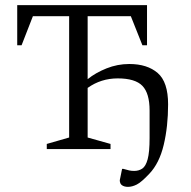

<svg xmlns="http://www.w3.org/2000/svg" viewBox="-20 -580 743 747"><path d="M162 0V-20L249 -45V-517H108L64 -404H47V-560H552V-404H534L489 -517H321V-272Q352 -297 394.5 -314Q437 -331 483 -331Q553 -331 593.5 -296Q634 -261 634 -174Q634 -88 617 -16.5Q600 55 561 96Q530 129 512 138Q494 147 478 147Q464 147 455 141Q446 135 446 121Q446 120 448.5 109Q451 98 455 77H460Q474 81 482.5 83Q491 85 502 85Q520 85 533.5 76Q547 67 554.5 39.5Q562 12 562 -43V-150Q562 -217 534 -246Q506 -275 438 -275Q373 -275 321 -238V-45L410 -20V0Z"/></svg>

Font: Spectral SC Light
Style: Regular
Weight: 300
Designer: Jean-Baptiste Levee
Foundry: Production Type
Version: Version 2.001